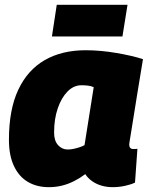

<svg xmlns="http://www.w3.org/2000/svg" viewBox="-20 -765 621 795"><path d="M447 10Q423 10 401.5 4Q380 -2 362 -14.5Q344 -27 333 -44Q312 -28 287.5 -15.5Q263 -3 237 3.5Q211 10 182 10Q133 10 96 -11.5Q59 -33 38 -77Q17 -121 17 -186Q17 -311 55.5 -393Q94 -475 165 -516Q236 -557 335 -557Q366 -557 398.5 -554Q431 -551 463 -545.5Q495 -540 523 -533.5Q551 -527 572 -520Q557 -430 547 -368Q537 -306 531 -268Q525 -230 521.5 -209Q518 -188 516.5 -178.5Q515 -169 515 -167Q515 -158 519 -153Q523 -148 532 -148Q536 -148 540.5 -148Q545 -148 549 -149L539 -9Q523 -1 497.5 4.5Q472 10 447 10ZM330 -164 368 -404Q357 -409 344 -410.5Q331 -412 317 -412Q285 -412 259.5 -386Q234 -360 219 -316Q204 -272 204 -216Q204 -182 220.5 -164Q237 -146 260 -146Q272 -146 284 -148.5Q296 -151 308.5 -155Q321 -159 330 -164ZM195 -614 215 -745H508L487 -614Z"/></svg>

Font: Georama ExtraBold
Style: Italic
Weight: 800
Italic angle: -9°
Version: Version 1.001